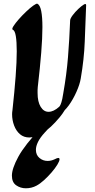

<svg xmlns="http://www.w3.org/2000/svg" viewBox="-20 -723 513 1032"><path d="M298 -149Q299 -150 302 -154Q305 -158 310 -173Q315 -188 320 -221Q338 -323 345.5 -416.5Q353 -510 357 -613Q357 -623 370.5 -641Q384 -659 401 -675Q418 -691 430.5 -698.5Q443 -706 443 -695Q439 -593 435.5 -499Q432 -405 414 -301Q409 -270 391 -229.5Q373 -189 350 -157Q339 -142 328 -131Q316 -111 301 -93Q252 -34 210.5 -9Q169 16 138 16Q108 16 87.5 -1.5Q67 -19 56 -48Q45 -77 45 -109Q45 -114 45.5 -120Q46 -126 47 -131Q58 -232 64 -311.5Q70 -391 70 -447Q70 -499 65 -529Q60 -559 49 -563Q42 -566 52 -582Q62 -598 80.5 -619Q99 -640 120.5 -660.5Q142 -681 159 -693Q176 -705 181 -703Q195 -696 201.5 -664Q208 -632 208 -577Q208 -520 201.5 -439Q195 -358 183 -255Q182 -247 182 -239Q182 -231 182 -223Q182 -176 198.5 -149Q215 -122 241 -122Q268 -122 298 -149ZM176 275Q150 289 119 289Q90 289 67 273Q44 257 44 221Q44 183 78.5 119.5Q113 56 201 -37Q223 -60 237.5 -70Q252 -80 259 -80Q268 -80 260 -61.5Q252 -43 221 -11Q196 16 184.5 39.5Q173 63 173 82Q173 110 192 126Q211 142 236 142Q255 142 274 133Q287 126 293 126Q300 126 300 133Q300 143 288 162.5Q276 182 257 204Q238 226 216.5 245.5Q195 265 176 275Z"/></svg>

Font: Ga Maamli
Style: Regular
Weight: 400
Designer: Afotey Clement Nii Odai, Ama Asantewa Diaka, David Abbey-Thompson
Foundry: Sorkin Type Co.
Version: Version 1.000; ttfautohint (v1.8.4.7-5d5b)